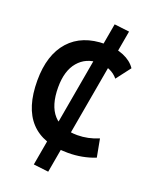

<svg xmlns="http://www.w3.org/2000/svg" viewBox="-179 -934 944 1190"><g transform="rotate(20 293.0 -338.5)"><path d="M290.5 161.1 191.4 149.4 365.2 -837.9 464.4 -826.2ZM365.2 9.8Q33.7 9.8 33.7 -347.7Q33.7 -517.1 117.2 -610.1Q200.7 -703.1 353.5 -703.1Q422.4 -703.1 475.6 -680.9Q528.8 -658.7 556.2 -617.7L483.9 -522.9Q461.9 -550.3 428 -565.2Q394 -580.1 354.5 -580.1Q270.5 -580.1 220 -520.8Q169.4 -461.4 169.4 -352.5Q169.4 -113.3 381.8 -113.3Q452.6 -113.3 521.5 -142.6L543.9 -23.4Q459 9.8 365.2 9.8Z"/></g></svg>

Font: Cascadia Mono
Style: Regular
Weight: 400
Monospace: yes
Designer: Aaron Bell
Foundry: Saja Typeworks
Version: Version 2404.023